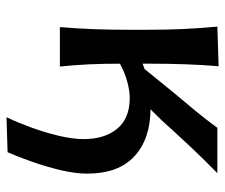

<svg xmlns="http://www.w3.org/2000/svg" viewBox="-72 -469 710 606"><g transform="rotate(90 283.0 -166.0)"><path d="M350 168.5Q366 135 382 91.5Q398 48 408.5 3.8Q419 -40.5 419 -74.5Q419 -141.5 386.2 -181Q353.5 -220.5 289 -220.5Q267.5 -220.5 238.2 -212.8Q209 -205 181 -189.5Q181 -138 183 -93.2Q185 -48.5 190 0H65.5Q70 -54.5 72 -105.2Q74 -156 74 -218V-272Q74 -338.5 71.5 -390.8Q69 -443 64 -497L189 -501Q184.5 -446.5 182.8 -393.8Q181 -341 181 -284V-261Q189 -264 198 -267.5L274 -361Q303 -395 330.8 -429Q358.5 -463 383.5 -497H526.5Q481.5 -453 440.2 -409Q399 -365 359.5 -321L325 -286Q419 -285.5 473.5 -235Q528 -184.5 528 -86Q528 -48 516.8 -1.2Q505.5 45.5 489.8 89.8Q474 134 460.5 165Z"/></g></svg>

Font: Commissioner Flair Medium
Style: Regular
Weight: 500
Designer: Kostas Bartsokas
Foundry: Kostas Bartsokas
Version: Version 1.000; ttfautohint (v1.8.3)